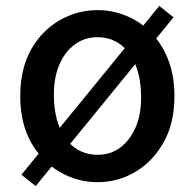

<svg xmlns="http://www.w3.org/2000/svg" viewBox="-20 -598 655 645"><path d="M308 14Q240 14 180.5 -20.5Q121 -55 84.5 -119.5Q48 -184 48 -275Q48 -367 84.5 -431.5Q121 -496 180.5 -530Q240 -564 308 -564Q358 -564 405 -544.5Q452 -525 488 -488Q524 -451 545 -397.5Q566 -344 566 -275Q566 -184 529.5 -119.5Q493 -55 434.5 -20.5Q376 14 308 14ZM308 -78Q351 -78 383.5 -102Q416 -126 435 -169Q454 -212 454 -269Q454 -334 435.5 -379.5Q417 -425 384 -449Q351 -473 308 -473Q264 -473 231 -448.5Q198 -424 179.5 -381Q161 -338 161 -281Q161 -217 179.5 -171.5Q198 -126 231 -102Q264 -78 308 -78ZM100 27 52 -11 515 -578 563 -540Z"/></svg>

Font: Noto Sans JP Thin Medium
Style: Regular
Weight: 500
Version: Version 2.004-H2;hotconv 1.0.118;makeotfexe 2.5.65603